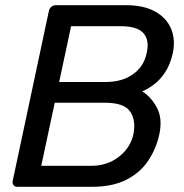

<svg xmlns="http://www.w3.org/2000/svg" viewBox="-20 -720 711 740"><path d="M47 0Q37 0 32 -6.5Q27 -13 29 -23L168 -676Q170 -687 177.5 -693.5Q185 -700 195 -700H466Q534 -700 578 -675.5Q622 -651 639.5 -609Q657 -567 646 -515Q636 -471 616.5 -441.5Q597 -412 573.5 -394.5Q550 -377 528 -368Q563 -346 585 -304.5Q607 -263 594 -202Q582 -147 551.5 -101Q521 -55 467.5 -27.5Q414 0 334 0ZM139 -81H332Q394 -81 438.5 -116Q483 -151 494 -202Q505 -255 482 -289.5Q459 -324 385 -324H191ZM208 -404H388Q450 -404 492 -433.5Q534 -463 545 -514Q557 -565 533 -592Q509 -619 446 -619H254Z"/></svg>

Font: Rubik
Style: Italic
Weight: 400
Italic angle: -12°
Designer: Hubert and Fischer
Foundry: Hubert and Fischer
Version: Version 2.300;gftools[0.9.30]